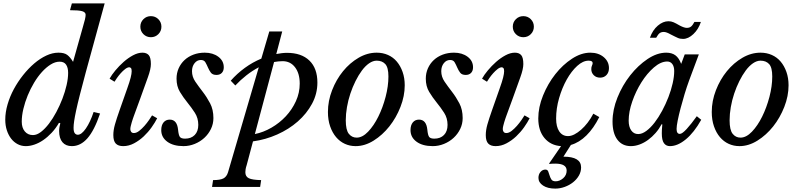

<svg xmlns="http://www.w3.org/2000/svg" viewBox="-20 -850 4708 1130"><path d="M468 -692Q484 -744 484 -763Q484 -778 464 -784Q444 -790 392 -790L403 -830H596L485 -425Q464 -347 450 -292Q436 -237 428 -199.5Q420 -162 416.5 -138Q413 -114 413 -98Q413 -75 420 -66Q427 -57 438 -57Q460 -57 485.5 -94Q511 -131 531 -191L569 -182Q535 -82 494.5 -36Q454 10 403 10Q367 10 347.5 -13Q328 -36 328 -79Q328 -90 330 -102Q332 -114 335 -125L327 -127Q308 -94 284 -68.5Q260 -43 234.5 -25.5Q209 -8 182.5 1Q156 10 132 10Q106 10 84 -1.5Q62 -13 46 -33.5Q30 -54 20.5 -82.5Q11 -111 11 -146Q11 -189 24.5 -235.5Q38 -282 61.5 -325.5Q85 -369 116 -408Q147 -447 181.5 -476.5Q216 -506 252.5 -523Q289 -540 324 -540Q358 -540 375.5 -527Q393 -514 410 -486ZM331 -487Q305 -487 278.5 -470.5Q252 -454 227 -426.5Q202 -399 180.5 -363Q159 -327 143 -288Q127 -249 117.5 -209Q108 -169 108 -134Q108 -98 126 -76.5Q144 -55 174 -55Q197 -55 221 -73.5Q245 -92 268 -122Q291 -152 311.5 -190.5Q332 -229 347.5 -269.5Q363 -310 372 -349.5Q381 -389 381 -421Q381 -452 369 -469.5Q357 -487 331 -487Z M729 -330Q743 -369 749 -393Q755 -417 755 -431Q755 -445 750.5 -449.5Q746 -454 741 -454Q730 -454 716.5 -443.5Q703 -433 690.5 -419Q678 -405 668 -390.5Q658 -376 654 -369L625 -387Q637 -409 659 -435.5Q681 -462 707.5 -485.5Q734 -509 763 -524.5Q792 -540 818 -540Q843 -540 855.5 -525.5Q868 -511 868 -473Q868 -444 850.5 -395.5Q833 -347 805 -269L768 -168Q766 -163 762.5 -152.5Q759 -142 755.5 -130.5Q752 -119 749.5 -108Q747 -97 747 -90Q747 -81 752 -74Q757 -67 768 -67Q783 -67 799 -79.5Q815 -92 830 -109Q845 -126 857 -143.5Q869 -161 875 -171L905 -154Q893 -130 872.5 -101Q852 -72 826 -47.5Q800 -23 769 -6.5Q738 10 705 10Q676 10 661.5 -5Q647 -20 647 -55Q647 -84 656.5 -117.5Q666 -151 684 -202ZM806 -693Q806 -719 824 -737Q842 -755 868 -755Q894 -755 912 -737Q930 -719 930 -693Q930 -667 912 -649Q894 -631 868 -631Q842 -631 824 -649Q806 -667 806 -693Z M1019 -387Q1019 -420 1031.5 -448Q1044 -476 1066 -496.5Q1088 -517 1118.5 -528.5Q1149 -540 1185 -540Q1233 -540 1265 -516Q1297 -492 1297 -454Q1297 -433 1285.5 -421Q1274 -409 1254 -409Q1231 -409 1221 -422.5Q1211 -436 1204 -452.5Q1197 -469 1189 -483Q1181 -497 1162 -497Q1140 -497 1125 -478Q1110 -459 1110 -431Q1110 -398 1129.5 -369.5Q1149 -341 1173 -310Q1197 -279 1216.5 -242Q1236 -205 1236 -155Q1236 -121 1221.5 -91Q1207 -61 1182.5 -38.5Q1158 -16 1126 -3Q1094 10 1060 10Q1000 10 964.5 -16Q929 -42 929 -84Q929 -113 942.5 -129.5Q956 -146 979 -146Q1022 -146 1028 -87Q1031 -55 1038.5 -44.5Q1046 -34 1069 -34Q1105 -34 1126 -55.5Q1147 -77 1147 -115Q1147 -155 1127 -186Q1107 -217 1083 -246.5Q1059 -276 1039 -309Q1019 -342 1019 -387Z M1338 -375Q1375 -417 1421 -450.5Q1467 -484 1518 -505L1565 -665H1641L1606 -532Q1622 -535 1637.5 -537Q1653 -539 1669 -539Q1754 -539 1801 -493.5Q1848 -448 1848 -364Q1848 -298 1816.5 -239.5Q1785 -181 1732.5 -135Q1680 -89 1611.5 -58.5Q1543 -28 1469 -18L1432 121Q1427 136 1425.5 146Q1424 156 1424 164Q1424 189 1444.5 199Q1465 209 1517 210L1511 250H1228L1234 210Q1276 210 1295 200Q1314 190 1322 164L1503 -454Q1465 -434 1430 -406.5Q1395 -379 1365 -347ZM1643 -490Q1630 -490 1617.5 -488.5Q1605 -487 1593 -485L1480 -61Q1530 -71 1577.5 -98.5Q1625 -126 1662 -165.5Q1699 -205 1721.5 -254.5Q1744 -304 1744 -358Q1744 -418 1716.5 -454Q1689 -490 1643 -490Z M2073 10Q2039 10 2009.5 -3.5Q1980 -17 1958 -43Q1936 -69 1923 -106.5Q1910 -144 1910 -191Q1910 -256 1934.5 -319Q1959 -382 1999 -431Q2039 -480 2090.5 -510Q2142 -540 2197 -540Q2233 -540 2263.5 -526.5Q2294 -513 2315.5 -487.5Q2337 -462 2349.5 -426.5Q2362 -391 2362 -348Q2362 -285 2337 -221Q2312 -157 2271.5 -106Q2231 -55 2179 -22.5Q2127 10 2073 10ZM2079 -40Q2113 -40 2146.5 -75Q2180 -110 2206.5 -163.5Q2233 -217 2249.5 -280Q2266 -343 2266 -400Q2266 -453 2247.5 -473Q2229 -493 2197 -493Q2175 -493 2152.5 -477.5Q2130 -462 2110 -435Q2090 -408 2072.5 -373Q2055 -338 2042 -299Q2029 -260 2022 -219.5Q2015 -179 2015 -142Q2015 -85 2033 -62.5Q2051 -40 2079 -40Z M2486 -387Q2486 -420 2498.5 -448Q2511 -476 2533 -496.5Q2555 -517 2585.5 -528.5Q2616 -540 2652 -540Q2700 -540 2732 -516Q2764 -492 2764 -454Q2764 -433 2752.5 -421Q2741 -409 2721 -409Q2698 -409 2688 -422.5Q2678 -436 2671 -452.5Q2664 -469 2656 -483Q2648 -497 2629 -497Q2607 -497 2592 -478Q2577 -459 2577 -431Q2577 -398 2596.5 -369.5Q2616 -341 2640 -310Q2664 -279 2683.5 -242Q2703 -205 2703 -155Q2703 -121 2688.5 -91Q2674 -61 2649.5 -38.5Q2625 -16 2593 -3Q2561 10 2527 10Q2467 10 2431.5 -16Q2396 -42 2396 -84Q2396 -113 2409.5 -129.5Q2423 -146 2446 -146Q2489 -146 2495 -87Q2498 -55 2505.5 -44.5Q2513 -34 2536 -34Q2572 -34 2593 -55.5Q2614 -77 2614 -115Q2614 -155 2594 -186Q2574 -217 2550 -246.5Q2526 -276 2506 -309Q2486 -342 2486 -387Z M2921 -330Q2935 -369 2941 -393Q2947 -417 2947 -431Q2947 -445 2942.5 -449.5Q2938 -454 2933 -454Q2922 -454 2908.5 -443.5Q2895 -433 2882.5 -419Q2870 -405 2860 -390.5Q2850 -376 2846 -369L2817 -387Q2829 -409 2851 -435.5Q2873 -462 2899.5 -485.5Q2926 -509 2955 -524.5Q2984 -540 3010 -540Q3035 -540 3047.5 -525.5Q3060 -511 3060 -473Q3060 -444 3042.5 -395.5Q3025 -347 2997 -269L2960 -168Q2958 -163 2954.5 -152.5Q2951 -142 2947.5 -130.5Q2944 -119 2941.5 -108Q2939 -97 2939 -90Q2939 -81 2944 -74Q2949 -67 2960 -67Q2975 -67 2991 -79.5Q3007 -92 3022 -109Q3037 -126 3049 -143.5Q3061 -161 3067 -171L3097 -154Q3085 -130 3064.5 -101Q3044 -72 3018 -47.5Q2992 -23 2961 -6.5Q2930 10 2897 10Q2868 10 2853.5 -5Q2839 -20 2839 -55Q2839 -84 2848.5 -117.5Q2858 -151 2876 -202ZM2998 -693Q2998 -719 3016 -737Q3034 -755 3060 -755Q3086 -755 3104 -737Q3122 -719 3122 -693Q3122 -667 3104 -649Q3086 -631 3060 -631Q3034 -631 3016 -649Q2998 -667 2998 -693Z M3507 -161Q3474 -95 3431.5 -53Q3389 -11 3340 3L3296 72Q3400 72 3400 135Q3400 161 3387 183.5Q3374 206 3352.5 223Q3331 240 3303.5 250Q3276 260 3248 260Q3203 260 3176 242Q3149 224 3149 197Q3149 176 3161 162Q3173 148 3190 148Q3202 148 3206.5 159Q3211 170 3214.5 182.5Q3218 195 3225 206Q3232 217 3250 217Q3274 217 3294.5 199Q3315 181 3315 154Q3315 113 3248 113Q3238 113 3228 113.5Q3218 114 3213 115L3212 112L3282 10Q3221 6 3184.5 -37.5Q3148 -81 3148 -153Q3148 -219 3176 -288Q3204 -357 3248 -413Q3292 -469 3346.5 -504.5Q3401 -540 3454 -540Q3502 -540 3533 -514Q3564 -488 3564 -449Q3564 -424 3549.5 -408.5Q3535 -393 3512 -393Q3489 -393 3474.5 -407.5Q3460 -422 3460 -443Q3460 -456 3464 -464Q3468 -472 3468 -479Q3468 -493 3444 -493Q3411 -493 3377 -462Q3343 -431 3315.5 -382Q3288 -333 3270.5 -272.5Q3253 -212 3253 -152Q3253 -104 3271.5 -76.5Q3290 -49 3323 -49Q3341 -49 3360.5 -59Q3380 -69 3400 -86.5Q3420 -104 3438.5 -128Q3457 -152 3472 -181Z M3907 -488Q3869 -488 3828.5 -453Q3788 -418 3755 -365.5Q3722 -313 3701 -252.5Q3680 -192 3680 -140Q3680 -104 3695 -82.5Q3710 -61 3736 -61Q3759 -61 3784 -79.5Q3809 -98 3832.5 -128.5Q3856 -159 3877 -198Q3898 -237 3914 -278.5Q3930 -320 3939 -360Q3948 -400 3948 -432Q3948 -458 3937 -473Q3926 -488 3907 -488ZM4010 -530H4093L4036 -377Q4022 -339 4009 -296Q3996 -253 3985.5 -213Q3975 -173 3968.5 -140.5Q3962 -108 3962 -91Q3962 -62 3981 -62Q3995 -62 4021.5 -91Q4048 -120 4081 -166L4107 -145Q4065 -70 4016.5 -30Q3968 10 3923 10Q3900 10 3887.5 -7.5Q3875 -25 3875 -65Q3875 -74 3875.5 -86Q3876 -98 3878 -118L3874 -119Q3859 -91 3838.5 -67.5Q3818 -44 3794 -26.5Q3770 -9 3744 0.5Q3718 10 3693 10Q3642 10 3613.5 -28Q3585 -66 3585 -135Q3585 -204 3614 -276Q3643 -348 3689 -406.5Q3735 -465 3791 -502.5Q3847 -540 3901 -540Q3934 -540 3955 -524.5Q3976 -509 3989 -474ZM3805 -628Q3821 -673 3851.5 -699Q3882 -725 3914 -725Q3930 -725 3944 -719Q3956 -714 3982 -699Q4007 -686 4022 -686Q4038 -686 4047.5 -694Q4057 -702 4067 -721H4105Q4091 -678 4061 -649.5Q4031 -621 4000 -621Q3982 -621 3969 -627Q3962 -630 3952 -635Q3942 -640 3928 -647Q3902 -662 3887 -662Q3872 -662 3862.5 -655Q3853 -648 3842 -628Z M4332 10Q4298 10 4268.5 -3.5Q4239 -17 4217 -43Q4195 -69 4182 -106.5Q4169 -144 4169 -191Q4169 -256 4193.5 -319Q4218 -382 4258 -431Q4298 -480 4349.5 -510Q4401 -540 4456 -540Q4492 -540 4522.5 -526.5Q4553 -513 4574.5 -487.5Q4596 -462 4608.5 -426.5Q4621 -391 4621 -348Q4621 -285 4596 -221Q4571 -157 4530.5 -106Q4490 -55 4438 -22.5Q4386 10 4332 10ZM4338 -40Q4372 -40 4405.5 -75Q4439 -110 4465.5 -163.5Q4492 -217 4508.5 -280Q4525 -343 4525 -400Q4525 -453 4506.5 -473Q4488 -493 4456 -493Q4434 -493 4411.5 -477.5Q4389 -462 4369 -435Q4349 -408 4331.5 -373Q4314 -338 4301 -299Q4288 -260 4281 -219.5Q4274 -179 4274 -142Q4274 -85 4292 -62.5Q4310 -40 4338 -40Z"/></svg>

Font: SVN-Libre Baskerville
Style: Italic
Weight: 400
Italic angle: -14°
Designer: Pablo Impallari, Rodrigo Fuenzalida
Foundry: Pablo Impallari, Rodrigo Fuenzalida
Version: Version 1.000; ttfautohint (v1.8.4)